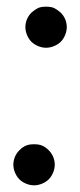

<svg xmlns="http://www.w3.org/2000/svg" viewBox="-20 -774 240 575"><path d="M100 -486ZM61 -717Q66 -728 74 -736Q84 -745 94 -750Q103 -754 118 -754Q133 -754 142 -750Q152 -745 162 -736Q170 -728 175 -717Q180 -705 180 -693Q180 -681 175 -669Q170 -657 162 -649Q154 -641 142 -636Q130 -631 118 -631Q106 -631 94 -636Q82 -641 74 -649Q66 -657 61 -669Q56 -681 56 -693Q56 -705 61 -717ZM25 -305Q30 -316 38 -324Q48 -334 58 -338Q67 -342 82 -342Q97 -342 106 -338Q116 -334 126 -324Q134 -316 139 -305Q144 -293 144 -281Q144 -269 139 -257Q134 -245 126 -237Q118 -229 106 -224Q94 -219 82 -219Q70 -219 58 -224Q46 -229 38 -237Q30 -245 25 -257Q20 -269 20 -281Q20 -293 25 -305Z"/></svg>

Font: DSEG7 Modern
Style: Bold Italic
Weight: 700
Italic angle: -5°
Designer: Keshikan(Twitter:@keshinomi_88pro)
Version: Version 0.46